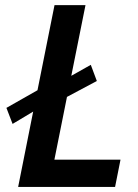

<svg xmlns="http://www.w3.org/2000/svg" viewBox="-20 -740 546 760"><path d="M111.3 -298.3 29.8 -249.5 5.4 -313 128.4 -382.8 195.8 -719.7H318.4L262.2 -439.9L339.4 -483.4L363.3 -419.4L245.1 -356.4L195.3 -107.9H457L435.5 0H51.8Z"/></svg>

Font: Reddit Sans Chocolate SemiBold
Style: Italic
Weight: 600
Italic angle: -11.25°
Designer: Stephen Hutchings
Version: Version 1.013